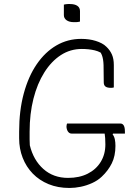

<svg xmlns="http://www.w3.org/2000/svg" viewBox="-20 -913 690 953"><path d="M313 -300H577Q585 -300 590 -295.5Q595 -291 597.5 -282.5Q600 -274 600 -260V-250H335Q329 -250 324.5 -253Q320 -256 317 -260.5Q314 -265 312 -271.5Q310 -278 310 -285Q310 -290 311 -294Q312 -298 313 -300ZM383 -720Q403 -720 421 -717.5Q439 -715 455 -710Q471 -705 484.5 -698Q498 -691 508 -681Q526 -664 535.5 -642.5Q545 -621 545 -590Q545 -572 545 -553.5Q545 -535 545 -516.5Q545 -498 545 -479Q542 -478 538.5 -477.5Q535 -477 531 -477Q512 -477 503.5 -483.5Q495 -490 495 -504Q495 -559 494 -590Q493 -621 485.5 -640Q478 -659 458 -678L505 -634Q480 -656 450.5 -663Q421 -670 386 -670Q329 -670 282 -639.5Q235 -609 200 -553.5Q165 -498 146 -423Q127 -348 127 -259V-250Q127 -234 127 -221Q127 -208 128 -192Q146 -118 195.5 -74Q245 -30 318 -30Q374 -30 415.5 -51Q457 -72 480 -109.5Q503 -147 503 -196Q503 -213 502 -227.5Q501 -242 499 -255Q497 -268 494 -279H556L539 -246Q547 -236 550 -221.5Q553 -207 553 -189Q553 -139 535 -102.5Q517 -66 485 -36Q465 -17 437.5 -4.5Q410 8 381 14Q352 20 325 20Q267 20 221 1Q175 -18 142.5 -51.5Q110 -85 92.5 -130Q75 -175 75 -226V-260Q75 -364 98 -449Q121 -534 162.5 -594.5Q204 -655 260 -687.5Q316 -720 383 -720ZM297 -890Q300 -891 303.5 -891.5Q307 -892 310.5 -892.5Q314 -893 318.5 -893Q323 -893 327 -893Q351 -893 364 -884Q377 -875 377 -858V-806Q374 -805 370.5 -804.5Q367 -804 363.5 -803.5Q360 -803 356 -803Q352 -803 347 -803Q324 -803 310.5 -812.5Q297 -822 297 -838Z"/></svg>

Font: Recursive Casual Light
Style: Regular
Weight: 300
Version: Version 1.047